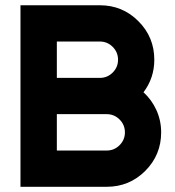

<svg xmlns="http://www.w3.org/2000/svg" viewBox="-20 -717 671 737"><path d="M58.6 0V-696.8H363.3Q450.2 -696.8 511.2 -635.7Q572.3 -574.7 572.3 -487.8Q572.3 -417.5 530.8 -362.8Q562.5 -334 580.6 -293.9Q598.6 -253.9 598.6 -209Q598.6 -122.1 537.6 -61Q476.6 0 389.6 0ZM363.3 -557.6H198.2V-418H363.3Q392.1 -418 412.6 -438.5Q433.1 -459 433.1 -487.8Q433.1 -516.6 412.6 -537.1Q392.1 -557.6 363.3 -557.6ZM389.6 -278.8H198.2V-139.2H389.6Q418.5 -139.2 439 -159.7Q459.5 -180.2 459.5 -209Q459.5 -237.8 439 -258.3Q418.5 -278.8 389.6 -278.8Z"/></svg>

Font: Basically A Sans Serif
Style: Bold
Weight: 700
Designer: Hyung-Suk Kim
Foundry: Mental Design
Version: 1.000